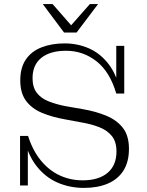

<svg xmlns="http://www.w3.org/2000/svg" viewBox="-20 -906 717 938"><path d="M390 12Q321 12 261 -14Q201 -40 157.5 -96Q114 -152 95 -242H117Q140 -170 180 -121.5Q220 -73 272 -49Q324 -25 384 -25Q462 -25 505.5 -61.5Q549 -98 549 -166Q549 -214 526.5 -241.5Q504 -269 466.5 -284Q429 -299 383 -307L297 -323Q235 -334 185.5 -354.5Q136 -375 107.5 -413Q79 -451 79 -513Q79 -575 106 -615Q133 -655 182.5 -674.5Q232 -694 296 -694Q359 -694 415 -669.5Q471 -645 512 -591Q553 -537 570 -449H548Q517 -555 451.5 -606.5Q386 -658 303 -658Q225 -658 182 -623.5Q139 -589 139 -524Q139 -480 159.5 -453Q180 -426 216 -411.5Q252 -397 297 -388L383 -373Q448 -362 499.5 -340.5Q551 -319 580.5 -281Q610 -243 610 -179Q610 -115 583 -72.5Q556 -30 506.5 -9Q457 12 390 12ZM78 0V-242H95L116 -202V0ZM570 -449 548 -490V-682H587V-449ZM293 -747 189 -886H237L342 -766H313L419 -886H459L354 -747Z"/></svg>

Font: Montagu Slab 144pt Light
Style: Regular
Weight: 300
Designer: Florian Karsten
Foundry: Florian Karsten
Version: Version 1.000